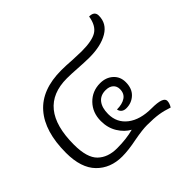

<svg xmlns="http://www.w3.org/2000/svg" viewBox="-140 -725 892 892"><g transform="rotate(-45 306.5 -278.5)"><path d="M74 -192Q74 -106 109 -72Q144 -38 204 -38Q266 -38 313 -51Q282 -68 261 -102Q240 -136 240 -181Q240 -236 275 -272Q310 -308 362 -308Q400 -308 425 -285.5Q450 -263 450 -227Q450 -185 425.5 -162Q401 -139 366 -139Q351 -139 342 -146.5Q333 -154 331 -166Q366 -166 387 -180Q408 -194 408 -223Q408 -243 394.5 -255Q381 -267 357 -267Q323 -267 305 -244Q287 -221 287 -180Q287 -123 330.5 -89.5Q374 -56 449 -56Q525 -56 525 -29Q525 -14 514 4Q482 -7 453 -11.5Q424 -16 378 -16Q348 -16 294 -6Q236 6 194 6Q117 6 69 -43Q21 -92 21 -191Q21 -331 85 -404.5Q149 -478 277 -478Q309 -478 347 -475L406 -473Q476 -473 506.5 -492.5Q537 -512 545 -563Q580 -563 580 -534Q580 -482 533.5 -454.5Q487 -427 411 -427Q394 -427 375 -428Q356 -429 339 -430Q297 -433 269 -433Q74 -433 74 -192Z"/></g></svg>

Font: Krub Light
Style: Italic
Weight: 300
Italic angle: -8°
Designer: Ekaluck Peanpanawate
Foundry: Cadson Demak Co.,Ltd.
Version: Version 1.000; ttfautohint (v1.6)